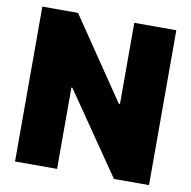

<svg xmlns="http://www.w3.org/2000/svg" viewBox="-81 -807 885 888"><g transform="rotate(10 361.5 -363.5)"><path d="M676.1 -727.3V0H511.4L248.6 -382.1H244.3V0H46.9V-727.3H214.5L473 -346.6H478.7V-727.3Z"/></g></svg>

Font: Inter UI Black
Style: Regular
Weight: 900
Designer: Rasmus Andersson
Foundry: rsms
Version: 3.2;8d6f07862